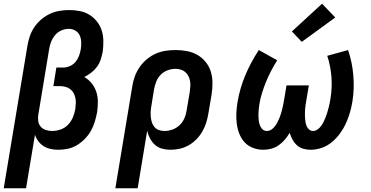

<svg xmlns="http://www.w3.org/2000/svg" viewBox="-25 -797 1995 1032"><path d="M-5 215 122 -548Q126 -574 134.5 -600Q143 -626 158.5 -649.5Q174 -673 195.5 -691.5Q217 -710 242 -722Q267 -734 294 -738.5Q321 -743 347 -743Q376 -743 404 -737.5Q432 -732 455.5 -717.5Q479 -703 496 -681.5Q513 -660 521.5 -633.5Q530 -607 530.5 -577.5Q531 -548 527 -519Q523 -498 516.5 -477.5Q510 -457 497 -439Q484 -421 466 -407Q448 -393 428 -383Q451 -370 467.5 -349.5Q484 -329 492.5 -303.5Q501 -278 501 -250Q501 -222 497 -194Q492 -168 484.5 -143Q477 -118 464 -94.5Q451 -71 431.5 -51Q412 -31 389 -17Q366 -3 340 2.5Q314 8 288 8Q288 8 288 8Q288 8 288 8Q267 8 246.5 3.5Q226 -1 209.5 -11.5Q193 -22 181 -38Q169 -54 163 -73L115 215ZM255 -93Q278 -93 301 -101Q324 -109 341 -127Q358 -145 367 -167Q376 -189 380 -212Q382 -227 382.5 -242Q383 -257 380 -271Q377 -285 370.5 -297Q364 -309 353 -317.5Q342 -326 328 -330Q314 -334 299 -334H262L278 -434H316Q333 -434 351 -442Q369 -450 381 -464.5Q393 -479 399.5 -496.5Q406 -514 409 -531Q412 -550 411.5 -570Q411 -590 403.5 -606.5Q396 -623 380 -632.5Q364 -642 345 -642Q345 -642 345 -642Q345 -642 345 -642Q324 -642 304 -633Q284 -624 270.5 -607.5Q257 -591 249.5 -571.5Q242 -552 239 -532L181 -181Q178 -164 180.5 -146.5Q183 -129 193.5 -116.5Q204 -104 220.5 -98.5Q237 -93 255 -93Z M595 215 686 -333Q690 -360 699.5 -386Q709 -412 725 -435.5Q741 -459 763.5 -478Q786 -497 812 -508.5Q838 -520 865.5 -524Q893 -528 919 -528Q951 -528 981.5 -522Q1012 -516 1037.5 -501Q1063 -486 1081.5 -462.5Q1100 -439 1108.5 -410.5Q1117 -382 1117 -350Q1117 -318 1112 -287L1095 -187Q1091 -162 1083.5 -138Q1076 -114 1063 -91Q1050 -68 1031 -48.5Q1012 -29 989 -16Q966 -3 941 2.5Q916 8 891 8Q868 8 846 2Q824 -4 808 -18.5Q792 -33 781.5 -52.5Q771 -72 766 -94L715 215ZM859 -93Q880 -93 901.5 -100.5Q923 -108 940 -124Q957 -140 966 -161Q975 -182 978 -203L995 -303Q997 -318 998 -333Q999 -348 996.5 -362Q994 -376 987.5 -388.5Q981 -401 970.5 -410Q960 -419 946 -423Q932 -427 917 -427Q897 -427 875.5 -419Q854 -411 838.5 -395Q823 -379 815 -358.5Q807 -338 803 -317L789 -230Q786 -214 785 -198.5Q784 -183 785.5 -168Q787 -153 791.5 -139Q796 -125 805.5 -114Q815 -103 829 -98Q843 -93 859 -93Z M1390 8Q1361 8 1334 -2.5Q1307 -13 1289 -33Q1271 -53 1261 -79Q1251 -105 1247.5 -133.5Q1244 -162 1245.5 -191.5Q1247 -221 1252 -250Q1258 -286 1268.5 -322Q1279 -358 1293.5 -392.5Q1308 -427 1326.5 -461.5Q1345 -496 1366 -528L1465 -473Q1448 -446 1432.5 -416.5Q1417 -387 1405 -357.5Q1393 -328 1383.5 -297.5Q1374 -267 1369 -236Q1367 -222 1365.5 -207.5Q1364 -193 1364 -179Q1364 -165 1365.5 -151Q1367 -137 1371.5 -124.5Q1376 -112 1385.5 -102.5Q1395 -93 1409 -93Q1422 -93 1433 -100Q1444 -107 1452 -117.5Q1460 -128 1466 -139.5Q1472 -151 1477 -163Q1482 -175 1485.5 -187Q1489 -199 1492 -211Q1495 -223 1497.5 -235.5Q1500 -248 1502 -260L1515 -338H1635L1622 -260Q1620 -248 1618 -236Q1616 -224 1615 -212Q1614 -200 1614 -188Q1614 -176 1614.5 -164Q1615 -152 1617 -140.5Q1619 -129 1623.5 -118.5Q1628 -108 1637 -100.5Q1646 -93 1658 -93Q1670 -93 1681.5 -101Q1693 -109 1701 -120Q1709 -131 1714.5 -142.5Q1720 -154 1725 -166Q1730 -178 1733.5 -190.5Q1737 -203 1740.5 -215.5Q1744 -228 1746.5 -240Q1749 -252 1751 -265Q1761 -325 1756.5 -383.5Q1752 -442 1734 -497L1846 -528Q1857 -495 1864 -462Q1871 -429 1874 -393Q1877 -357 1876 -321.5Q1875 -286 1869 -250Q1864 -220 1855.5 -191Q1847 -162 1834 -133.5Q1821 -105 1802 -79Q1783 -53 1758 -32.5Q1733 -12 1703.5 -2Q1674 8 1644 8Q1623 8 1603.5 2Q1584 -4 1570 -17Q1556 -30 1547 -47Q1538 -64 1532 -83Q1521 -64 1506 -46.5Q1491 -29 1472.5 -16Q1454 -3 1432.5 2.5Q1411 8 1390 8ZM1597 -572 1544 -628 1706 -777 1777 -703Z"/></svg>

Font: Iosevka Etoile Oblique
Style: Bold
Weight: 700
Italic angle: -9°
Designer: Belleve Invis
Foundry: Belleve Invis
Version: Version 15.5.2; ttfautohint (v1.8.4)